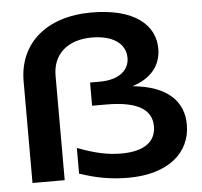

<svg xmlns="http://www.w3.org/2000/svg" viewBox="-55 -842 963 915"><g transform="rotate(-5 426.5 -385.0)"><path d="M219 0V-500C219 -602 290 -666 407 -666C505 -666 568 -624 568 -555C568 -495 518 -453 426 -453H380V-342H448C613 -342 665 -289 665 -219C665 -148 613 -103 499 -103C438 -103 376 -115 290 -148V-25C370 2 440 15 523 15C714 15 822 -79 822 -213C822 -326 745 -402 580 -418C671 -447 718 -506 718 -586C718 -698 622 -785 415 -785C199 -785 65 -667 65 -486V0Z"/></g></svg>

Font: Bounded Med
Style: Regular
Weight: 500
Designer: Vlad Churkin
Version: Version 3.0